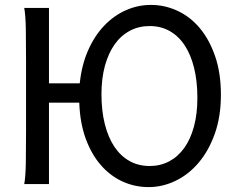

<svg xmlns="http://www.w3.org/2000/svg" viewBox="-20 -745 973 777"><path d="M778.8 -349.1Q778.8 -416.5 765.4 -470.5Q752 -524.4 727.1 -562Q702.1 -599.6 666.3 -619.6Q630.4 -639.6 585.9 -639.6Q541.5 -639.6 505.4 -620.4Q469.2 -601.1 443.8 -565.2Q418.5 -529.3 404.5 -478.3Q390.6 -427.2 390.6 -363.8Q390.6 -296.9 404.1 -243.2Q417.5 -189.5 442.6 -151.6Q467.8 -113.8 503.9 -93.5Q540 -73.2 585.9 -73.2Q628.9 -73.2 664.6 -92Q700.2 -110.8 725.6 -146.2Q751 -181.6 764.9 -232.9Q778.8 -284.2 778.8 -349.1ZM178.2 -407.7H302.7Q310.5 -482.4 336.7 -541.5Q362.8 -600.6 401.9 -641.4Q440.9 -682.1 489.5 -703.6Q538.1 -725.1 590.8 -725.1Q647 -725.1 698.5 -701.2Q750 -677.2 788.8 -630.9Q827.6 -584.5 850.8 -516.8Q874 -449.2 874 -361.3Q874 -273.4 849.4 -204.1Q824.7 -134.8 783.9 -86.7Q743.2 -38.6 690.4 -13.2Q637.7 12.2 581.1 12.2Q525.9 12.2 476.3 -10.3Q426.8 -32.7 388.7 -76.2Q350.6 -119.6 327.1 -183.3Q303.7 -247.1 300.8 -329.6H178.2V0H78.1Q83.5 -29.3 84.5 -84.7Q85.4 -140.1 85.4 -212.4V-500.5Q85.4 -572.8 84.5 -628.2Q83.5 -683.6 78.1 -712.9H178.2Z"/></svg>

Font: Andika Compact
Style: Regular
Weight: 400
Designer: Victor Gaultney, Annie Olsen, Julie Remington, Don Collingsworth, Eric Hays, Becca Hirsbrunner
Foundry: SIL International
Version: Version 5.000 ; LnSpcTght